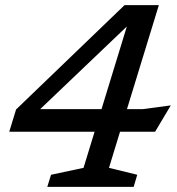

<svg xmlns="http://www.w3.org/2000/svg" viewBox="-20 -727 690 747"><path d="M464.5 -707H598L474 -302.5H536L644.5 -317L583.5 -214.5H447L404 -74L514 -47L500 0H164L178.5 -47L305 -74L348 -214.5H16L42.5 -301ZM375 -302.5 473.5 -624 136.5 -302.5Z"/></svg>

Font: Newsreader Caption
Style: Italic
Weight: 400
Italic angle: -17°
Designer: Hugues Gentile
Foundry: Production Type
Version: Version 1.001